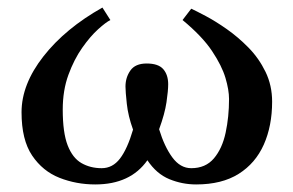

<svg xmlns="http://www.w3.org/2000/svg" viewBox="-20 -476 776 508"><path d="M700 -207Q700 -143 678 -93.5Q656 -44 611.5 -16Q567 12 499 12Q462 12 428 -2Q394 -16 370 -52Q325 12 232 12Q182 12 137.5 -5.5Q93 -23 65 -64.5Q37 -106 37 -179Q37 -253 95 -327Q153 -401 251 -456L272 -423Q260 -417 239.5 -398.5Q219 -380 197.5 -349.5Q176 -319 161 -278Q146 -237 146 -186Q146 -125 159 -91.5Q172 -58 195.5 -44.5Q219 -31 249 -31Q278 -31 297.5 -56.5Q317 -82 332 -133Q319 -169 315.5 -201.5Q312 -234 312 -247Q312 -271 325 -289.5Q338 -308 368 -308Q399 -308 412 -293Q425 -278 425 -253Q425 -236 420.5 -205.5Q416 -175 401 -134Q415 -88 436 -59.5Q457 -31 486 -31Q524 -31 546 -57Q568 -83 577 -125Q586 -167 586 -214Q586 -238 576.5 -270Q567 -302 541 -341Q515 -380 463 -423L486 -453Q499 -447 524.5 -433.5Q550 -420 580 -399Q610 -378 637.5 -350Q665 -322 682.5 -286Q700 -250 700 -207Z"/></svg>

Font: Libertinus Serif SemiBold
Style: Regular
Weight: 600
Designer: Philipp H. Poll, Khaled Hosny
Foundry: Caleb Maclennan
Version: Version 7.051;RELEASE